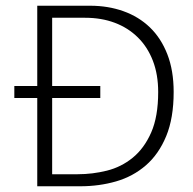

<svg xmlns="http://www.w3.org/2000/svg" viewBox="-20 -650 672 670"><path d="M295 -630Q357 -630 410.5 -611Q464 -592 503 -554.5Q542 -517 564 -460.5Q586 -404 586 -329Q586 -238 560 -175Q534 -112 489 -73Q444 -34 385 -17Q326 0 260 0H110V-308H30V-350H110V-630ZM330 -350V-308H162V-42H251Q303 -42 353 -54.5Q403 -67 443 -99.5Q483 -132 507.5 -187.5Q532 -243 532 -329Q532 -390 513.5 -438Q495 -486 461 -519.5Q427 -553 380.5 -570.5Q334 -588 277 -588H162V-350Z"/></svg>

Font: Mukta ExtraLight
Style: Regular
Weight: 275
Designer: Girish Dalvi and Yashodeep Gholap
Foundry: Ek Type
Version: Version 2.538;PS 1.002;hotconv 16.6.51;makeotf.lib2.5.65220;